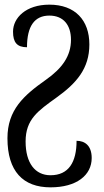

<svg xmlns="http://www.w3.org/2000/svg" viewBox="-20 -565 447 825"><path d="M197 240C309 240 374 188 374 114C374 60 344 40 309 40C309 132 275 188 197 188C131 188 90 136 90 43C90 -53 144 -89 223 -146C308 -207 364 -270 364 -374C364 -478 303 -545 192 -545C91 -545 36 -488 36 -429C36 -383 53 -362 96 -362C96 -452 128 -498 192 -498C253 -498 285 -457 285 -394C285 -325 248 -272 177 -222C82 -155 12 -93 12 29C12 171 79 240 197 240Z"/></svg>

Font: Noto Serif Georgian ExtraCondensed Semi
Style: Regular
Weight: 600
Width: 3
Designer: Monotype Design Team
Foundry: Monotype Imaging Inc.
Version: Version 1.901